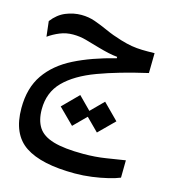

<svg xmlns="http://www.w3.org/2000/svg" viewBox="-110 -511 805 911"><g transform="rotate(15 293.0 -55.5)"><path d="M340.8 312Q176.3 312 96.4 258.8Q16.6 205.6 16.6 77.6Q16.6 -21.5 62.3 -87.6Q107.9 -153.8 192.4 -196.3Q276.9 -238.8 392.6 -267.6V-274.4Q371.1 -276.4 347.9 -281.5Q324.7 -286.6 297.4 -294.4Q258.8 -305.7 228.3 -314.2Q197.8 -322.8 164.1 -322.8Q129.9 -322.8 99.9 -310.5Q69.8 -298.3 43.9 -279.8L35.2 -354.5Q64 -392.1 101.8 -407.5Q139.6 -422.9 177.7 -422.9Q213.9 -422.9 245.6 -411.6Q277.3 -400.4 311.8 -384.8Q346.2 -369.1 391.1 -355.5Q421.9 -346.2 446.8 -342Q471.7 -337.9 498 -337.2Q524.4 -336.4 559.6 -337.4L558.1 -239.3Q418.5 -207.5 318.4 -170.4Q218.3 -133.3 164.8 -79.1Q111.3 -24.9 111.3 58.1Q111.3 111.8 133.3 146Q155.3 180.2 208.7 196Q262.2 211.9 355.5 211.9Q415 211.9 466.8 203.6Q518.6 195.3 559.6 189L558.6 274.4Q536.6 283.7 501.2 292.2Q465.8 300.8 424.1 306.4Q382.3 312 340.8 312ZM392.6 97.2 331.5 36.1 270.5 97.2 194.8 22 270.5 -54.2 331.5 7.3 392.6 -54.2 468.3 22Z"/></g></svg>

Font: Cascadia Mono PL
Style: Regular
Weight: 400
Monospace: yes
Designer: Aaron Bell
Foundry: Saja Typeworks
Version: Version 2404.023; ttfautohint (v1.8.4)